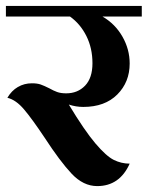

<svg xmlns="http://www.w3.org/2000/svg" viewBox="-32 -620 500 650"><path d="M448 -564H315Q358 -539 382.5 -496Q407 -453 407 -405Q407 -342 365 -300Q323 -258 250 -258Q225 -258 201 -266Q254 -178 291 -134.5Q328 -91 353.5 -78.5Q379 -66 407 -66Q373 10 297 10Q250 10 210.5 -32Q171 -74 119 -154Q77 -217 49.5 -249.5Q22 -282 -7 -289Q7 -313 28.5 -325.5Q50 -338 76 -338Q94 -338 105.5 -334Q117 -330 135 -321Q149 -313 161.5 -308.5Q174 -304 192 -304Q231 -304 256 -330Q281 -356 281 -406Q281 -457 260.5 -498Q240 -539 205 -564H-12V-600H448Z"/></svg>

Font: Arya
Style: Bold
Weight: 700
Designer: Eduardo Rodriguez Tunni, Modular Infotech
Foundry: Eduardo Rodriguez Tunni, Modular Infotech
Version: Version 1.002